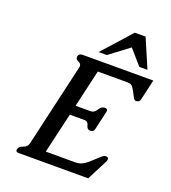

<svg xmlns="http://www.w3.org/2000/svg" viewBox="-165 -1055 1054 1186"><g transform="rotate(20 362.0 -462.0)"><path d="M346.2 -745.1 515.6 -934.1H586.4L667.5 -745.1H613.8L529.3 -842.3L400.4 -745.1ZM250 -55.7H446.3Q485.4 -55.7 522.5 -88.4Q559.1 -121.1 580.1 -140.6Q596.2 -155.8 607.9 -155.8Q626.5 -155.8 626.5 -142.1Q626.5 -139.2 625.5 -135.7Q624 -128.4 621.1 -123.5L552.7 9.8H94.2Q77.1 9.8 77.1 -3.9Q77.1 -6.8 78.1 -10.3Q82.5 -28.3 108.9 -37.1Q135.3 -45.9 141.1 -71.3L266.1 -613.8Q267.1 -618.7 267.6 -623Q267.6 -640.1 249.5 -647.5Q231 -654.8 231 -669.4Q231 -672.4 231.4 -675.3Q235.8 -695.3 258.8 -695.3H724.1L692.9 -560.1Q688.5 -540 665.5 -540Q653.3 -540 642.6 -564.5Q626.5 -597.7 614.3 -614.3Q603 -630.4 580.6 -630.4Q580.1 -630.4 579.1 -630.4H382.8L326.2 -384.8H425.8Q448.2 -384.8 463.9 -410.2Q479 -435.1 500 -435.1Q500.5 -435.1 501 -435.1Q519 -435.1 519 -421.4Q519 -418.5 518.1 -415L489.7 -291Q485.4 -271 462.9 -271Q441.9 -271 436.5 -295.9Q431.2 -320.8 408.2 -320.8H311.5Z"/></g></svg>

Font: Caudex
Style: Bold
Weight: 700
Italic angle: -13°
Version: Version 1.04